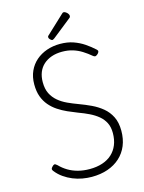

<svg xmlns="http://www.w3.org/2000/svg" viewBox="-194 -1511 1232 1639"><g transform="rotate(-15 422.0 -691.0)"><path d="M407 19Q367 19 324.5 11.5Q282 4 241.5 -12.5Q201 -29 164.5 -54.5Q128 -80 100 -116Q92 -126 92.5 -134Q93 -142 105 -154Q116 -166 124.5 -167Q133 -168 149 -153Q180 -121 218.5 -98Q257 -75 304.5 -62.5Q352 -50 407 -50Q469 -50 519 -66.5Q569 -83 604 -115Q639 -147 657.5 -193Q676 -239 676 -297Q676 -350 657 -387.5Q638 -425 605 -452.5Q572 -480 528 -501.5Q484 -523 434 -541Q390 -558 347.5 -577Q305 -596 266.5 -621.5Q228 -647 198.5 -681.5Q169 -716 152 -762Q135 -808 135 -870Q135 -936 158.5 -987.5Q182 -1039 223 -1074.5Q264 -1110 318.5 -1129Q373 -1148 436 -1148Q501 -1148 552.5 -1130Q604 -1112 647 -1083Q690 -1054 728 -1019Q738 -1010 736.5 -1001.5Q735 -993 726 -983Q715 -972 705.5 -969Q696 -966 685 -974Q647 -1006 609.5 -1029.5Q572 -1053 529.5 -1066Q487 -1079 436 -1079Q384 -1079 342.5 -1064.5Q301 -1050 271 -1023Q241 -996 225.5 -957.5Q210 -919 210 -870Q210 -810 230.5 -769Q251 -728 286 -698.5Q321 -669 365.5 -648.5Q410 -628 459 -610Q511 -591 563 -566.5Q615 -542 657.5 -507Q700 -472 725.5 -421Q751 -370 751 -297Q751 -224 727 -166Q703 -108 657.5 -66.5Q612 -25 548.5 -3Q485 19 407 19ZM385 -1197Q375 -1197 364.5 -1208Q354 -1219 354 -1228Q354 -1231 355 -1235Q356 -1239 361 -1243L519 -1391Q524 -1396 527.5 -1398.5Q531 -1401 538 -1401Q545 -1401 555.5 -1394Q566 -1387 573 -1377Q580 -1367 580 -1358Q580 -1352 578 -1348Q576 -1344 568 -1338L402 -1206Q396 -1203 392 -1200Q388 -1197 385 -1197Z"/></g></svg>

Font: Playwrite CL Light
Style: Regular
Weight: 300
Designer: Veronika Burian, José Scaglione
Foundry: TypeTogether
Version: Version 1.002